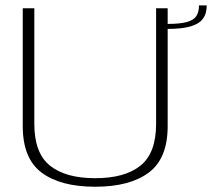

<svg xmlns="http://www.w3.org/2000/svg" viewBox="-20 -706 806 730"><path d="M342 4Q473 4 545.2 -49.5Q617.5 -103 617.5 -226.5V-674.5H573.5V-235Q573.5 -124 514 -76.2Q454.5 -28.5 342 -28.5Q229.5 -28.5 170 -76.2Q110.5 -124 110.5 -235V-674.5H66.5V-226.5Q66.5 -103 138.5 -49.5Q210.5 4 342 4ZM616 -615V-596Q670.5 -596 703.2 -605.2Q736 -614.5 751 -634Q766 -653.5 766 -685.5H736.5Q736.5 -659.5 726 -644.2Q715.5 -629 689.5 -622Q663.5 -615 616 -615Z"/></svg>

Font: Anybody SemiExpanded ExtraLight
Style: Regular
Weight: 250
Width: 6
Version: Version 1.113;gftools[0.9.25]